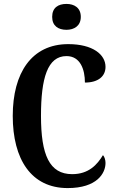

<svg xmlns="http://www.w3.org/2000/svg" viewBox="-20 -949 592 979"><path d="M319 -797C358 -797 392 -817 392 -863C392 -910 358 -929 319 -929C277 -929 246 -910 246 -863C246 -817 277 -797 319 -797ZM325 10C475 10 518 -66 518 -118C518 -133 513 -150 505 -158C476 -110 433 -61 348 -61C232 -61 189 -159 189 -358C189 -550 222 -663 319 -663C390 -663 413 -594 413 -528C482 -528 518 -561 518 -608C518 -671 453 -724 328 -724C141 -724 45 -577 45 -358C45 -137 139 10 325 10Z"/></svg>

Font: Noto Serif Sinhala ExtraCondensed
Style: Bold
Weight: 700
Width: 2
Designer: Jelle Bosma - Monotype Design Team
Foundry: Monotype Imaging Inc.
Version: Version 2.007